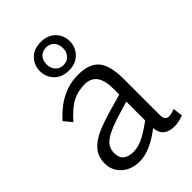

<svg xmlns="http://www.w3.org/2000/svg" viewBox="-241 -912 1027 1027"><g transform="rotate(-45 272.5 -398.5)"><path d="M50 0ZM524 0Q489 13 457 14Q373 14 367 -61Q269 15 191 15Q129 15 89.5 -20.5Q50 -56 50 -111Q50 -160 77.5 -193Q105 -226 154 -248Q203 -270 285 -293L366 -316V-361Q366 -486 274 -486Q223 -486 181.5 -465Q140 -444 88 -385L51 -430Q155 -547 284 -547Q369 -547 405.5 -503.5Q442 -460 442 -358V-86Q442 -64 449.5 -54.5Q457 -45 474 -45Q492 -45 517 -56ZM202 -45Q239 -45 276.5 -63.5Q314 -82 366 -120V-263L303 -244Q204 -215 164.5 -187Q125 -159 125 -115Q125 -78 146 -61.5Q167 -45 202 -45ZM154 -705Q154 -748 184 -780Q214 -812 267 -812Q320 -812 350.5 -780.5Q381 -749 381 -705Q381 -661 350.5 -629Q320 -597 267 -597Q214 -597 184 -629Q154 -661 154 -705ZM329 -705Q329 -734 312.5 -752.5Q296 -771 267 -771Q238 -771 221.5 -752.5Q205 -734 205 -705Q205 -676 222 -657Q239 -638 267 -638Q295 -638 312 -657Q329 -676 329 -705Z"/></g></svg>

Font: Martel Sans Light
Style: Regular
Weight: 300
Designer: Dan Reynolds and Mathieu Réguer
Foundry: Dan Reynolds and Mathieu Réguer
Version: Version 1.002; ttfautohint (v1.1) -l 5 -r 5 -G 72 -x 0 -D la